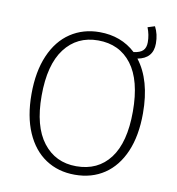

<svg xmlns="http://www.w3.org/2000/svg" viewBox="-86 -846 864 935"><g transform="rotate(10 346.5 -379.0)"><path d="M548 -599Q621 -505 621 -341Q621 -230 587 -151Q553 -72 491 -30.5Q429 11 345 11Q263 11 201 -30Q139 -71 104.5 -150Q70 -229 70 -340Q70 -451 104.5 -531Q139 -611 201.5 -652.5Q264 -694 345 -694Q452 -694 524 -627Q556 -631 570 -645Q584 -659 584 -686Q584 -723 570 -758L605 -769Q624 -733 624 -687Q624 -613 548 -599ZM571 -341Q571 -495 511 -574Q451 -653 345 -653Q241 -653 180.5 -573.5Q120 -494 120 -340Q120 -189 181 -110Q242 -31 345 -31Q452 -31 511.5 -109.5Q571 -188 571 -341Z"/></g></svg>

Font: FiraGO ExtraLight
Style: Regular
Weight: 200
Designer: bBox Type
Foundry: bBox Type GmbH
Version: Version 1.001